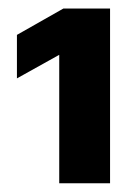

<svg xmlns="http://www.w3.org/2000/svg" viewBox="-20 -847 311 448"><path d="M236.8 -827.1V-419.4H118.2V-718.8H117.7L19.5 -664.1V-765.6L127.9 -827.1Z"/></svg>

Font: Inter Display ExtraBold
Style: Regular
Weight: 800
Designer: Rasmus Andersson
Foundry: rsms
Version: Version 4.000;git-a52131595